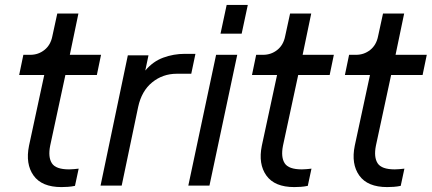

<svg xmlns="http://www.w3.org/2000/svg" viewBox="-20 -755 1756 781"><path d="M230 6Q150 6 116.5 -41Q83 -88 98 -162L160 -450H58L75 -532H103Q136 -532 161 -552Q186 -572 193 -608L213 -700H299L264 -532H391L374 -450H246L184 -162Q175 -116 191 -91Q207 -66 261 -66Q270 -66 280.5 -67Q291 -68 300 -69L285 1Q271 4 256.5 5Q242 6 230 6Z M389 0 500 -530H584L571 -468Q602 -505 644 -520.5Q686 -536 732 -536H775L758 -455H699Q642 -455 599 -420Q556 -385 542 -320L475 0Z M877 -618 902 -735H988L963 -618ZM746 0 859 -532H945L832 0Z M1177 6Q1097 6 1063.5 -41Q1030 -88 1045 -162L1107 -450H1005L1022 -532H1050Q1083 -532 1108 -552Q1133 -572 1140 -608L1160 -700H1246L1211 -532H1338L1321 -450H1193L1131 -162Q1122 -116 1138 -91Q1154 -66 1208 -66Q1217 -66 1227.5 -67Q1238 -68 1247 -69L1232 1Q1218 4 1203.5 5Q1189 6 1177 6Z M1555 6Q1475 6 1441.5 -41Q1408 -88 1423 -162L1485 -450H1383L1400 -532H1428Q1461 -532 1486 -552Q1511 -572 1518 -608L1538 -700H1624L1589 -532H1716L1699 -450H1571L1509 -162Q1500 -116 1516 -91Q1532 -66 1586 -66Q1595 -66 1605.5 -67Q1616 -68 1625 -69L1610 1Q1596 4 1581.5 5Q1567 6 1555 6Z"/></svg>

Font: Plus Jakarta Display
Style: Italic
Weight: 400
Italic angle: -12°
Designer: Gumpita Rahayu
Foundry: Tokotype Studio
Version: Version 1.000